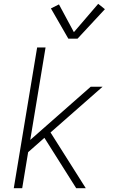

<svg xmlns="http://www.w3.org/2000/svg" viewBox="-20 -983 616 1003"><path d="M52 0H96L127 -188L212 -263L258 -190L378 0H428L244 -291L516 -530H454L138 -252L218 -735H174ZM337 -781H385L528 -935L493 -963L366 -815L288 -960L246 -939Z"/></svg>

Font: Iosevka Sparkle XLtObl
Style: Regular
Weight: 200
Italic angle: -9°
Designer: Belleve Invis
Foundry: Belleve Invis
Version: Version 4.5.0; ttfautohint (v1.8.3)